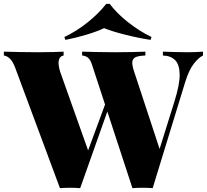

<svg xmlns="http://www.w3.org/2000/svg" viewBox="-35 -976 1073 996"><path d="M1018 -708V-688Q995 -677 970 -645Q945 -613 925 -548L757 0Q745 -1 731.5 -1.5Q718 -2 704 -2Q691 -2 677.5 -1.5Q664 -1 652 0L442 -641Q434 -667 421 -677Q408 -687 391 -688V-708Q425 -707 471 -706Q517 -705 564 -705Q611 -705 652.5 -706Q694 -707 719 -708V-688Q688 -687 671 -680.5Q654 -674 651.5 -656.5Q649 -639 661 -604L798 -188L769 -127L870 -450Q898 -539 897 -590.5Q896 -642 873 -664.5Q850 -687 810 -688V-708Q848 -707 877.5 -706Q907 -705 941 -705Q961 -705 982 -706Q1003 -707 1018 -708ZM295 -708V-688Q278 -685 272.5 -670.5Q267 -656 269.5 -637.5Q272 -619 277 -604L428 -179L400 -136L520 -461L534 -432L381 0Q369 -1 355.5 -1.5Q342 -2 328 -2Q315 -2 301.5 -1.5Q288 -1 276 0L44 -624Q31 -659 15 -673Q-1 -687 -15 -688V-708Q21 -707 69.5 -706Q118 -705 162 -705Q206 -705 240 -706Q274 -707 295 -708ZM534 -956Q569 -909 627 -862.5Q685 -816 751 -784L746 -769Q677 -780 610.5 -797Q544 -814 505 -830Q472 -814 416.5 -797Q361 -780 304 -769L299 -784Q364 -815 421.5 -861.5Q479 -908 516 -956Z"/></svg>

Font: Playfair Display Black
Style: Regular
Weight: 900
Designer: Claus Eggers Sørensen
Foundry: Claus Eggers Sørensen
Version: Version 1.203